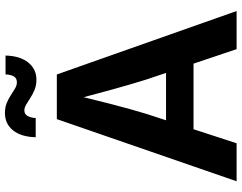

<svg xmlns="http://www.w3.org/2000/svg" viewBox="-120 -858 978 777"><g transform="rotate(-90 368.5 -469.0)"><path d="M23.9 0 275.4 -727.5H456.1L712.9 0H558.6L436 -364.3Q416 -427.7 394.8 -505.1Q373.5 -582.5 349.1 -677.2H378.9Q355.5 -582 335.4 -504.2Q315.4 -426.3 296.4 -364.3L177.7 0ZM175.8 -174.3V-285.6H561.5V-174.3ZM435.1 -810.1Q412.6 -810.1 394.5 -817.4Q376.5 -824.7 361.6 -834.5Q346.7 -844.2 334.2 -851.6Q321.8 -858.9 310.5 -858.9Q295.9 -858.9 288.3 -845.9Q280.8 -833 279.8 -813H202.1Q203.6 -872.1 230 -904.8Q256.3 -937.5 300.3 -937.5Q323.2 -937.5 340.8 -930.2Q358.4 -922.9 372.8 -913.3Q387.2 -903.8 399.7 -896.5Q412.1 -889.2 424.3 -889.2Q440.4 -889.2 447.8 -900.6Q455.1 -912.1 456.5 -935.1H532.7Q531.2 -876 504.4 -843Q477.5 -810.1 435.1 -810.1Z"/></g></svg>

Font: Inter Cardless
Style: Bold
Weight: 700
Designer: Rasmus Andersson
Foundry: rsms
Version: Version 4.001;git-9221beed3